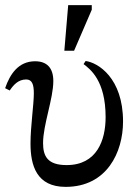

<svg xmlns="http://www.w3.org/2000/svg" viewBox="-34 -719 545 749"><path d="M68 -409C91 -409 98 -390 98 -355C98 -311 85 -226 85 -159C85 -73 109 10 222 10C383 10 446 -125 446 -245C446 -415 348 -475 300 -481L292 -469C318 -449 378 -405 378 -262C378 -172 344 -75 226 -75C151 -75 134 -110 134 -161C134 -232 174 -334 174 -403C174 -455 148 -480 103 -480C38 -480 5 -430 -14 -375L4 -366C18 -387 37 -409 68 -409ZM217 -521H255L324 -681V-699H232Z"/></svg>

Font: STIX Two Math
Style: Regular
Weight: 400
Designer: Ross Mills, John Hudson & Paul Hanslow, Tiro Typeworks Ltd; with portions MicroPress Inc., with additions and correction
Foundry: Tiro Typeworks Ltd
Version: Version 2.02 b142